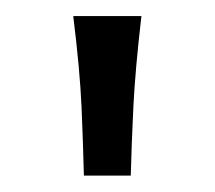

<svg xmlns="http://www.w3.org/2000/svg" viewBox="-20 -600 266 238"><path d="M84 -382.3Q83 -421.4 81.1 -467Q79.1 -512.7 70.8 -580.1H155.3Q147.5 -512.7 145.3 -467Q143.1 -421.4 142.1 -382.3Z"/></svg>

Font: Harmattan SemiBold
Style: Regular
Weight: 600
Designer: George W. Nuss III and SIL International
Foundry: SIL International
Version: Version 4.000